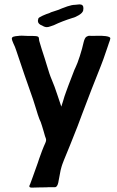

<svg xmlns="http://www.w3.org/2000/svg" viewBox="-20 -854 536 877"><path d="M311 -772Q263 -757 226 -739Q222 -738 211.5 -734Q201 -730 194 -730Q184 -730 173 -737Q153 -744 153 -759Q153 -761 155 -769Q156 -774 175 -782.5Q194 -791 205 -794Q211 -798 227 -802.5Q243 -807 266 -817L288 -825Q309 -832 323 -832L343 -834Q361 -834 361 -817Q361 -810 360 -806Q357 -795 340.5 -785Q324 -775 311 -772ZM185 -585 192 -562Q207 -511 216 -491Q229 -461 244 -415Q260 -367 260 -367L268 -392Q274 -414 282 -435L293 -465L303 -491Q303 -491 313 -517Q321 -539 325 -546Q333 -562 344.5 -597.5Q356 -633 362 -661Q367 -681 374.5 -686Q382 -691 390 -690.5Q398 -690 400 -690Q403 -690 425 -690.5Q447 -691 463 -689Q484 -686 484 -679Q484 -678 482 -670Q480 -665 477.5 -657.5Q475 -650 472 -641Q448 -570 441 -554Q423 -510 397.5 -444Q372 -378 354 -330Q342 -295 300 -191Q264 -105 261 -92Q257 -80 252.5 -53.5Q248 -27 246 -19Q241 2 230 1H203Q197 2 163 2L126 3Q114 3 114 -3Q114 -6 115.5 -8.5Q117 -11 118 -14L129 -44Q152 -109 153 -111Q155 -119 172 -165L180 -185Q182 -190 186 -198.5Q190 -207 190.5 -212.5Q191 -218 189 -223Q187 -226 180 -252Q178 -258 172 -278.5Q166 -299 160 -310Q154 -325 144 -359Q137 -382 131 -400Q115 -444 91.5 -513Q68 -582 54 -624Q49 -640 41 -656Q34 -672 34 -677Q34 -684 41.5 -686.5Q49 -689 64 -690Q68 -691 80 -691Q95 -691 104 -690Q137 -690 145 -689Q153 -688 155.5 -685Q158 -682 158 -677Q158 -672 159 -668Q169 -633 185 -585Z"/></svg>

Font: Barrio
Style: Regular
Weight: 400
Designer: Pablo Cosgaya & Sergio Jimenez
Foundry: Pablo Cosgaya & Sergio Jimenez
Version: Version 1.005